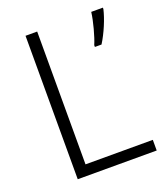

<svg xmlns="http://www.w3.org/2000/svg" viewBox="-132 -806 779 898"><g transform="rotate(-20 257.5 -357.0)"><path d="M100 0H493V-53H158V-714H100ZM485 -707V-714H427C422 -671 402 -597 387 -563V-554H420C449 -600 475 -663 485 -707Z"/></g></svg>

Font: Noto Sans Malayalam Light
Style: Regular
Weight: 300
Designer: Jelle Bosma - Monotype Design Team
Foundry: Monotype Imaging Inc.
Version: Version 2.104